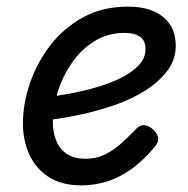

<svg xmlns="http://www.w3.org/2000/svg" viewBox="-20 -539 566 578"><path d="M225 19Q166 19 127 -6Q88 -31 68.5 -73.5Q49 -116 49 -168Q49 -226 70 -288Q91 -350 131 -402Q171 -454 229.5 -486.5Q288 -519 365 -519Q412 -519 444 -504.5Q476 -490 492.5 -464Q509 -438 509 -401Q509 -360 484.5 -327Q460 -294 419 -267.5Q378 -241 324.5 -222.5Q271 -204 212.5 -192Q154 -180 95 -174L107 -245Q146 -249 189 -257Q232 -265 273 -277Q314 -289 347 -306Q380 -323 399 -344Q418 -365 418 -391Q418 -417 401.5 -428.5Q385 -440 355 -440Q304 -440 263.5 -414.5Q223 -389 195.5 -348.5Q168 -308 153.5 -261.5Q139 -215 139 -173Q139 -139 150 -113.5Q161 -88 183 -74.5Q205 -61 237 -61Q269 -61 295 -73.5Q321 -86 344 -106.5Q367 -127 390 -151Q403 -165 418 -161.5Q433 -158 443 -147Q454 -136 456 -123.5Q458 -111 445 -96Q409 -53 372 -27.5Q335 -2 298.5 8.5Q262 19 225 19Z"/></svg>

Font: Playwrite AU TAS
Style: Regular
Weight: 400
Designer: Veronika Burian, José Scaglione
Foundry: TypeTogether
Version: Version 1.002